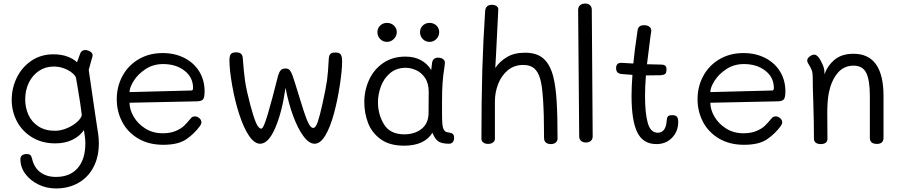

<svg xmlns="http://www.w3.org/2000/svg" viewBox="-20 -812 5066 1082"><path d="M524 -118Q531 -75 534 -52Q537 -29 537 -4Q537 72 507 129.5Q477 187 422 218.5Q367 250 295 250Q242 250 196 227.5Q150 205 122.5 167.5Q95 130 95 86Q95 56 132 56Q144 56 150.5 61.5Q157 67 160 80Q172 133 207.5 159Q243 185 295 185Q375 185 418 135Q461 85 461 -4Q461 -33 453 -79Q430 -45 388.5 -24.5Q347 -4 291 -4Q217 -4 161 -38Q105 -72 75.5 -128Q46 -184 46 -249Q46 -316 75 -375Q104 -434 157.5 -470Q211 -506 281 -506Q326 -506 360.5 -493Q395 -480 414 -461Q430 -507 433 -513Q442 -530 459 -530Q474 -530 487.5 -522Q501 -514 502 -502Q502 -496 501 -493Q500 -489 494.5 -471Q489 -453 480 -418L516 -171ZM441 -163Q436 -211 417 -323L408 -375Q403 -388 385 -402.5Q367 -417 340 -427Q313 -437 283 -437Q236 -437 199.5 -412.5Q163 -388 142.5 -346Q122 -304 122 -252Q122 -205 140.5 -164.5Q159 -124 197 -99.5Q235 -75 290 -75Q322 -75 355 -88.5Q388 -102 412 -122.5Q436 -143 441 -163Z M638 -253Q638 -324 670 -383.5Q702 -443 761 -478Q820 -513 897 -513Q965 -513 1019 -485.5Q1073 -458 1103 -409Q1133 -360 1133 -297Q1133 -267 1126 -254.5Q1119 -242 1091 -241L710 -233Q710 -195 733 -155Q756 -115 798.5 -88Q841 -61 897 -61Q939 -61 969 -73.5Q999 -86 1016 -102Q1033 -118 1057 -147Q1064 -156 1079 -156Q1092 -156 1103.5 -146Q1115 -136 1115 -123Q1115 -113 1107 -102Q1075 -58 1029.5 -27Q984 4 900 4Q818 4 758.5 -31.5Q699 -67 668.5 -125.5Q638 -184 638 -253ZM1058 -302Q1068 -302 1068 -316Q1068 -376 1020 -413.5Q972 -451 899 -451Q844 -451 801 -423Q758 -395 734 -357Q710 -319 710 -293Z M1328 -169Q1304 -242 1288.5 -330Q1273 -418 1273 -472Q1273 -495 1280 -506Q1287 -517 1311 -517Q1346 -517 1348 -486Q1354 -403 1361.5 -352.5Q1369 -302 1391 -219Q1409 -152 1423 -119.5Q1437 -87 1453 -87Q1465 -87 1489.5 -170Q1514 -253 1547 -385Q1553 -406 1562 -416Q1571 -426 1588 -426Q1605 -426 1613 -416.5Q1621 -407 1629 -385Q1640 -354 1666 -268Q1693 -178 1710.5 -134.5Q1728 -91 1745 -91Q1759 -91 1770.5 -124.5Q1782 -158 1797 -226Q1817 -316 1823 -360Q1829 -404 1833 -483Q1834 -498 1841 -507Q1848 -516 1870 -516Q1894 -516 1901 -504Q1908 -492 1908 -466Q1908 -416 1895 -331.5Q1882 -247 1863 -176Q1841 -94 1813 -48Q1785 -2 1753 -2Q1722 -2 1690.5 -44Q1659 -86 1632.5 -157.5Q1606 -229 1589 -317Q1570 -182 1531.5 -92Q1493 -2 1446 -2Q1414 -2 1383.5 -46.5Q1353 -91 1328 -169Z M2539 -35Q2539 -20 2531.5 -11Q2524 -2 2511 -2Q2470 -2 2450.5 -15Q2431 -28 2417 -64Q2372 9 2257 9Q2176 9 2126 -27Q2076 -63 2054.5 -118.5Q2033 -174 2033 -236Q2033 -303 2060 -362Q2087 -421 2139.5 -457Q2192 -493 2265 -493Q2315 -493 2352 -473Q2389 -453 2410 -417L2414 -450Q2416 -487 2448 -487Q2468 -487 2478.5 -477.5Q2489 -468 2487 -455L2484 -430Q2477 -388 2474 -343Q2471 -305 2471 -241V-172Q2471 -129 2473.5 -108.5Q2476 -88 2484 -77Q2492 -66 2511 -65Q2525 -63 2532 -57Q2539 -51 2539 -35ZM2396 -294Q2396 -343 2375 -373.5Q2354 -404 2324 -417Q2294 -430 2267 -430Q2214 -430 2178.5 -400Q2143 -370 2126.5 -325Q2110 -280 2110 -236Q2110 -166 2144.5 -110.5Q2179 -55 2258 -55Q2317 -55 2355.5 -85.5Q2394 -116 2395 -173Q2396 -220 2396 -294ZM2107 -631Q2107 -653 2122.5 -668Q2138 -683 2161 -683Q2184 -683 2200 -668Q2216 -653 2216 -631Q2216 -609 2199.5 -592.5Q2183 -576 2161 -576Q2138 -576 2122.5 -592Q2107 -608 2107 -631ZM2347 -631Q2347 -653 2362.5 -668Q2378 -683 2401 -683Q2424 -683 2439.5 -668Q2455 -653 2455 -631Q2455 -608 2439 -592Q2423 -576 2401 -576Q2378 -576 2362.5 -592Q2347 -608 2347 -631Z M3122 -30Q3122 -17 3111.5 -8.5Q3101 0 3084 0Q3067 0 3056.5 -8.5Q3046 -17 3046 -34Q3046 -297 3024 -368Q3012 -409 2989.5 -427.5Q2967 -446 2929 -446Q2877 -446 2841 -415.5Q2805 -385 2787 -338Q2769 -291 2769 -240V-29Q2769 -17 2758 -9Q2747 -1 2731 -1Q2714 -1 2703.5 -9Q2693 -17 2693 -30Q2693 -237 2698 -420Q2703 -584 2714 -750Q2717 -785 2752 -785Q2768 -785 2778.5 -777.5Q2789 -770 2788 -757L2781 -617Q2775 -488 2771 -429Q2796 -466 2837 -490.5Q2878 -515 2939 -515Q3005 -515 3042.5 -482Q3080 -449 3098 -380Q3112 -324 3117 -241Q3122 -158 3122 -30Z M3244 -44 3238 -756Q3238 -773 3249 -782.5Q3260 -792 3278 -792Q3295 -792 3305 -782.5Q3315 -773 3315 -757L3320 -44Q3320 -27 3309.5 -18Q3299 -9 3282 -9Q3265 -9 3254.5 -18Q3244 -27 3244 -44Z M3802 -124Q3802 -72 3767.5 -36Q3733 0 3679 0Q3604 0 3571.5 -66Q3539 -132 3539 -271Q3539 -323 3544 -390Q3533 -391 3482 -395Q3452 -398 3452 -428Q3452 -458 3481 -458Q3489 -458 3515 -456Q3537 -454 3549 -454Q3556 -528 3573 -640Q3575 -655 3583.5 -662.5Q3592 -670 3611 -670Q3630 -670 3641 -660Q3652 -650 3650 -635L3645 -602Q3630 -486 3626 -450L3706 -448Q3721 -448 3728.5 -442Q3736 -436 3736 -421Q3736 -402 3728.5 -395.5Q3721 -389 3700 -388Q3669 -387 3620 -387Q3615 -324 3615 -271Q3615 -174 3630.5 -119Q3646 -64 3687 -64Q3709 -64 3722 -81Q3735 -98 3737 -132Q3738 -148 3743.5 -155.5Q3749 -163 3769 -163Q3787 -163 3794.5 -154.5Q3802 -146 3802 -124Z M3911 -253Q3911 -324 3943 -383.5Q3975 -443 4034 -478Q4093 -513 4170 -513Q4238 -513 4292 -485.5Q4346 -458 4376 -409Q4406 -360 4406 -297Q4406 -267 4399 -254.5Q4392 -242 4364 -241L3983 -233Q3983 -195 4006 -155Q4029 -115 4071.5 -88Q4114 -61 4170 -61Q4212 -61 4242 -73.5Q4272 -86 4289 -102Q4306 -118 4330 -147Q4337 -156 4352 -156Q4365 -156 4376.5 -146Q4388 -136 4388 -123Q4388 -113 4380 -102Q4348 -58 4302.5 -27Q4257 4 4173 4Q4091 4 4031.5 -31.5Q3972 -67 3941.5 -125.5Q3911 -184 3911 -253ZM4331 -302Q4341 -302 4341 -316Q4341 -376 4293 -413.5Q4245 -451 4172 -451Q4117 -451 4074 -423Q4031 -395 4007 -357Q3983 -319 3983 -293Z M4959 -270V-36Q4959 -1 4922 -1Q4882 -1 4882 -35V-271Q4882 -359 4862 -400.5Q4842 -442 4790 -442Q4735 -442 4700 -400Q4665 -358 4651 -290Q4642 -244 4642 -177L4643 -29Q4643 -15 4633 -7.5Q4623 0 4606 0Q4587 0 4577 -8Q4567 -16 4567 -29Q4567 -118 4563 -246Q4560 -320 4560 -377Q4560 -402 4554.5 -416.5Q4549 -431 4533 -457Q4529 -463 4529 -471Q4529 -483 4542.5 -493.5Q4556 -504 4569 -504Q4582 -504 4596 -485Q4607 -469 4616.5 -446.5Q4626 -424 4626 -404V-393Q4644 -443 4684 -476Q4724 -509 4790 -509Q4959 -509 4959 -270Z"/></svg>

Font: Mali
Style: Regular
Weight: 400
Version: Version 1.000; ttfautohint (v1.6)